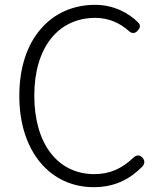

<svg xmlns="http://www.w3.org/2000/svg" viewBox="-20 -762 667 795"><path d="M147 -89C201 -24 278 13 368 13C454 13 517 -19 570 -73C580 -84 580 -98 570 -109C558 -122 544 -121 531 -108C485 -64 434 -41 371 -41C218 -41 122 -168 122 -366C122 -564 220 -688 375 -688C429 -688 476 -667 512 -635C525 -622 539 -622 551 -636C561 -648 563 -658 552 -669C512 -709 450 -742 374 -742C282 -742 203 -706 148 -641C92 -576 60 -482 60 -365C60 -249 92 -155 147 -89Z"/></svg>

Font: GenSenRounded2 TW L
Style: Regular
Weight: 300
Version: Version 2.100;PS 2.1;hotconv 16.6.51;makeotf.lib2.5.65220 DE